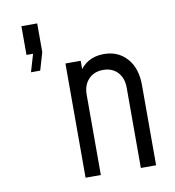

<svg xmlns="http://www.w3.org/2000/svg" viewBox="-83 -824 817 898"><g transform="rotate(-10 325.0 -375.0)"><path d="M85.2 -530 109.8 -613.5H78.5V-750H153.5V-613.5L129 -530ZM251 0V-542.5H323.5V-469.8L311 -484.2Q329.8 -518.4 361.4 -536.6Q393.1 -554.8 434.9 -554.8Q503 -554.8 544.5 -507.9Q586 -461.1 586 -381.2V0H513.5V-381.2Q513.5 -427 487.8 -454.6Q462 -482.2 419.2 -482.2Q375.8 -482.2 349.6 -454.6Q323.5 -427 323.5 -381.2V0Z"/></g></svg>

Font: Mohave Light
Style: Regular
Weight: 300
Designer: Gumpita Rahayu
Foundry: Tokotype
Version: Version 2.003